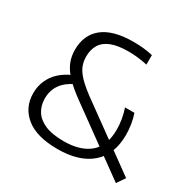

<svg xmlns="http://www.w3.org/2000/svg" viewBox="-138 -744 897 893"><g transform="rotate(30 310.5 -297.0)"><path d="M591 8 250 -239Q199.5 -275.5 170.2 -306.5Q141 -337.5 128.5 -368Q116 -398.5 116 -434Q116 -514.5 170.8 -558.2Q225.5 -602 335.5 -602Q364.5 -602 390.2 -599.2Q416 -596.5 438.5 -591V-540Q414 -545.5 389 -548.5Q364 -551.5 337.5 -551.5Q280.5 -551.5 245.2 -537.8Q210 -524 193.5 -497.5Q177 -471 177 -433Q177 -406.5 185.8 -384Q194.5 -361.5 216.8 -337.5Q239 -313.5 280 -282.5L621 -35.5ZM276.5 7Q163.5 7 106.2 -39.8Q49 -86.5 49 -162Q49 -199.5 63 -231.2Q77 -263 103.2 -287Q129.5 -311 166.5 -326.5L197 -295.5Q152 -274.5 130 -242.5Q108 -210.5 108 -168Q108 -129.5 126.5 -100.5Q145 -71.5 183.2 -55.2Q221.5 -39 282.5 -39Q371.5 -39 421 -80.2Q470.5 -121.5 470.5 -209.5Q470.5 -235 465.8 -263.2Q461 -291.5 452 -318H502.5Q511.5 -291.5 515.8 -263.8Q520 -236 520 -209.5Q520 -103.5 456.2 -48.2Q392.5 7 276.5 7Z"/></g></svg>

Font: Encode Sans SC Light
Style: Regular
Weight: 300
Version: Version 3.002